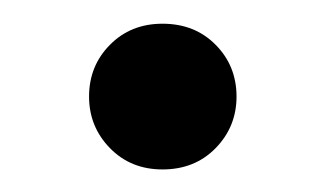

<svg xmlns="http://www.w3.org/2000/svg" viewBox="-20 -316 282 166"><path d="M120.5 -295.5Q148.5 -295.5 166.5 -277.2Q184.5 -259 184.5 -232.5Q184.5 -206.5 166.5 -188Q148.5 -169.5 120.5 -169.5Q93 -169.5 75 -188Q57 -206.5 57 -232.5Q57 -259 75 -277.2Q93 -295.5 120.5 -295.5Z"/></svg>

Font: Newsreader 36pt
Style: Regular
Weight: 400
Designer: Hugues Gentile
Foundry: Production Type
Version: Version 1.003